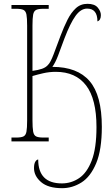

<svg xmlns="http://www.w3.org/2000/svg" viewBox="-20 -740 587 1005"><path d="M305 245Q232 245 195 213Q158 181 158 140Q158 117 165 106Q172 95 180 95Q180 220 304 220Q353 220 394 192.5Q435 165 460 100.5Q485 36 485 -75Q485 -222 430.5 -293Q376 -364 272 -364Q238 -364 205.5 -356.5Q173 -349 150 -342V-111Q150 -71 153.5 -51.5Q157 -32 169 -26Q181 -20 206 -20H235V0H40V-20H65Q91 -20 103 -26Q115 -32 118.5 -51Q122 -70 122 -108V-606Q122 -645 118.5 -663.5Q115 -682 103 -688Q91 -694 66 -694H40V-714H235V-694H206Q181 -694 169 -688Q157 -682 153.5 -663.5Q150 -645 150 -606V-369Q180 -373 200 -380Q220 -387 231 -400Q244 -412 260.5 -455.5Q277 -499 297 -553Q314 -598 333 -636Q352 -674 377 -697Q402 -720 438 -720Q475 -720 491.5 -700.5Q508 -681 508 -661Q508 -634 490 -628Q490 -695 436 -695Q403 -695 375.5 -657Q348 -619 317 -538Q298 -486 284 -449Q270 -412 254 -390Q385 -390 449 -315.5Q513 -241 513 -76Q513 44 483.5 114.5Q454 185 406.5 215Q359 245 305 245Z"/></svg>

Font: Noto Serif Condensed Thin
Style: Regular
Weight: 100
Width: 3
Designer: Monotype Design Team
Foundry: Monotype Imaging Inc.
Version: Version 2.013; ttfautohint (v1.8.4.7-5d5b)